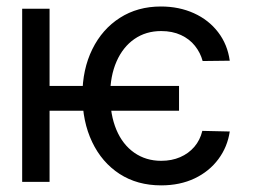

<svg xmlns="http://www.w3.org/2000/svg" viewBox="-20 -557 818 588"><path d="M528.3 -217.8H111.3V-293.9H528.3ZM473.6 -461.9Q426.8 -461.9 391.6 -437.5Q356.4 -413.1 336.9 -368.7Q317.4 -324.2 317.4 -265.6Q317.4 -205.1 336.4 -159.7Q355.5 -114.3 391.1 -89.4Q426.8 -64.5 473.6 -64.5Q505.9 -64.5 531.7 -75.7Q557.6 -86.9 575.2 -107.4Q592.8 -127.9 599.6 -156.2L683.6 -154.3Q676.8 -107.4 648.9 -69.8Q621.1 -32.2 576.2 -10.7Q531.2 10.7 473.6 10.7Q400.4 10.7 346.2 -24.4Q292 -59.6 262.2 -122.1Q232.4 -184.6 232.4 -265.6Q232.4 -344.7 262.7 -406.2Q293 -467.8 347.2 -502.4Q401.4 -537.1 472.7 -537.1Q528.3 -537.1 573.7 -516.6Q619.1 -496.1 647.9 -458.5Q676.8 -420.9 683.6 -371.1L600.6 -370.1Q593.8 -395.5 577.1 -416.5Q560.5 -437.5 534.2 -449.7Q507.8 -461.9 473.6 -461.9ZM131.8 0H47.9V-530.3H131.8Z"/></svg>

Font: WEMIX Pretendard Variable
Style: Regular
Weight: 400
Designer: Base glyphs from Inter by Rasmus Andersson; Hangeul glyphs from Noto Sans CJK(Source Han Sans) by Jang Soo-young and Kan
Foundry: Kil Hyung-jin
Version: Version 1.000;Glyphs 3.2 (3208)